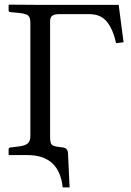

<svg xmlns="http://www.w3.org/2000/svg" viewBox="-20 -666 566 827"><path d="M98.1 2H19L17.1 0V-22.9Q17.1 -29.8 24.9 -30.8L53.2 -34.2Q85.4 -37.1 98.1 -47.1Q110.8 -57.1 110.8 -80.1V-566.9Q110.8 -591.8 100.3 -599.9Q89.8 -607.9 56.2 -610.8L23.9 -613.8Q17.1 -614.7 17.1 -621.1V-645L19 -646Q139.2 -645 152.8 -645H491.2L512.2 -483.9L480 -480Q466.8 -540 440.4 -572.5Q414.1 -605 365.2 -605H233.9Q214.8 -605 205.3 -598.4Q195.8 -591.8 195.8 -574.2V-77.1Q195.8 -52.2 201.9 -44.2Q208 -36.1 232.9 -33.2L251 -30.8Q271 -28.8 272.9 -6.8L279.8 141.1H250Q235.4 2 98.1 2Z"/></svg>

Font: Linux Libertine Capitals
Style: Small Caps
Weight: 400
Designer: Philipp H. Poll
Foundry: Philipp H. Poll
Version: Version 5.1.3